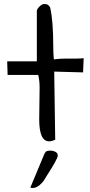

<svg xmlns="http://www.w3.org/2000/svg" viewBox="-20 -684 444 949"><path d="M173.8 -93.8 175.8 -250Q175.8 -287.1 168.9 -313.5H17.6L15.6 -380.9H162.1V-632.8Q165 -641.6 173.8 -650.4Q187.5 -664.1 196.8 -664.1Q206.1 -664.1 212.9 -662.1Q219.7 -660.2 227.5 -648.4Q243.2 -584 243.2 -454.1Q243.2 -421.9 246.1 -390.6Q277.3 -394.5 308.6 -394.5Q308.6 -394.5 359.4 -394.5Q377.9 -394.5 393.6 -396.5L390.6 -326.2L248 -330.1L252.9 6.8Q235.4 14.6 222.7 14.6Q173.8 14.6 173.8 -93.8ZM199.2 77.1Q205.1 64.5 212.4 62.5Q219.7 60.5 228.5 60.5Q237.3 60.5 244.1 62.5Q265.6 68.4 265.6 85Q265.6 100.6 211.9 183.6Q202.1 199.2 197.8 206.5Q193.4 213.9 186.5 220.7Q164.1 245.1 141.6 245.1Q135.7 245.1 129.9 243.2Z"/></svg>

Font: Architects Daughter
Style: Regular
Weight: 400
Designer: Kimberly Geswein
Foundry: Kimberly Geswein
Version: Version 1.002 2010